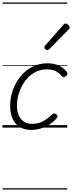

<svg xmlns="http://www.w3.org/2000/svg" viewBox="-20 -1030 582 1550"><path d="M234 19Q177 19 138.5 -5Q100 -29 81 -73Q62 -117 62 -175Q62 -241 84 -302.5Q106 -364 145.5 -413Q185 -462 240.5 -490.5Q296 -519 363 -519Q419 -519 459.5 -498.5Q500 -478 520 -447Q527 -438 524.5 -431Q522 -424 512 -415Q501 -407 493 -407.5Q485 -408 478 -416Q459 -440 432 -455Q405 -470 357 -470Q302 -470 258 -444.5Q214 -419 182.5 -376Q151 -333 134 -281.5Q117 -230 117 -176Q117 -134 130.5 -101Q144 -68 171.5 -49Q199 -30 241 -30Q272 -30 297.5 -38Q323 -46 348 -63.5Q373 -81 403 -108Q412 -115 420 -114Q428 -113 435 -107Q443 -100 444 -92Q445 -84 437 -75Q406 -40 370 -19.5Q334 1 299.5 10Q265 19 234 19ZM361 -625Q355 -625 346.5 -632Q338 -639 338 -646Q338 -650 339.5 -654Q341 -658 345 -663L489 -827Q495 -835 499.5 -837.5Q504 -840 509 -840Q516 -840 524 -835Q532 -830 537 -822.5Q542 -815 542 -808Q542 -803 540.5 -799.5Q539 -796 534 -792L379 -634Q369 -625 361 -625ZM0 490H523V500H0ZM0 -20H523V0H0ZM0 -505H523V-500H0ZM0 -1010H523V-1000H0Z"/></svg>

Font: Playwrite RO Guides
Style: Regular
Weight: 400
Designer: Veronika Burian, José Scaglione
Foundry: TypeTogether
Version: Version 1.003